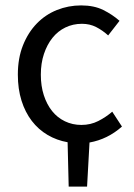

<svg xmlns="http://www.w3.org/2000/svg" viewBox="-20 -518 496 710"><path d="M234 172 230 8Q190 1 156 -19Q122 -39 97.5 -71Q73 -103 59.5 -146Q46 -189 46 -242Q46 -303 65 -350.5Q84 -398 116 -431Q148 -464 190.5 -481Q233 -498 280 -498Q328 -498 362 -481Q396 -464 422 -441L380 -387Q359 -406 335.5 -418Q312 -430 283 -430Q250 -430 222 -416.5Q194 -403 174 -378Q154 -353 142.5 -318.5Q131 -284 131 -242Q131 -200 142 -166Q153 -132 172.5 -107.5Q192 -83 220 -69.5Q248 -56 281 -56Q315 -56 343.5 -70.5Q372 -85 395 -105L431 -50Q378 -3 311 9L302 172Z"/></svg>

Font: Pinyin1712
Style: Regular
Weight: 400
Version: Version 1